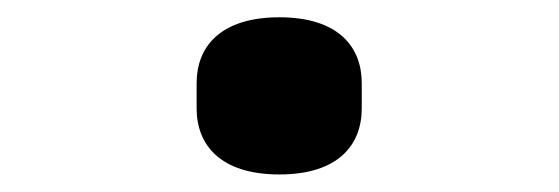

<svg xmlns="http://www.w3.org/2000/svg" viewBox="-20 -414 640 220"><path d="M300.1 -214.1C367.9 -214.1 394.5 -248.2 394.5 -289.8V-318.9C394.5 -360.1 367.9 -394.2 300.1 -394.2C232.2 -394.2 205.3 -360.1 205.3 -318.9V-289.8C205.3 -248.2 232.2 -214.1 300.1 -214.1Z"/></svg>

Font: Margiela Mono SemiBold
Style: Regular
Weight: 600
Designer: Mike Abbink, Paul van der Laan, Pieter van Rosmalen
Foundry: Bold Monday
Version: Version 2.003 2021